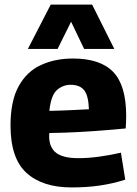

<svg xmlns="http://www.w3.org/2000/svg" viewBox="-20 -810 599 840"><path d="M293 10Q166 10 96 -53.5Q26 -117 26 -261Q26 -368 61.5 -432.5Q97 -497 159 -525.5Q221 -554 299 -554Q419 -554 475.5 -495Q532 -436 532 -303Q532 -279 530 -248Q496 -245 443.5 -240.5Q391 -236 327.5 -232.5Q264 -229 196 -228Q195 -223 195 -215Q195 -165 225.5 -141.5Q256 -118 323 -118Q365 -118 413 -124.5Q461 -131 509 -142L528 -24Q475 -7 418 1.5Q361 10 293 10ZM196 -325Q250 -326 298 -328.5Q346 -331 369 -332Q367 -392 348 -415.5Q329 -439 289 -439Q255 -439 229 -416Q203 -393 196 -325ZM102 -596 202 -790H383L480 -596H348L291 -715L232 -596Z"/></svg>

Font: Georama
Style: Bold
Weight: 700
Designer: Jean-Baptiste Levee
Foundry: Production Type
Version: Version 1.000